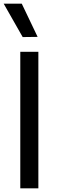

<svg xmlns="http://www.w3.org/2000/svg" viewBox="-20 -1021 318 1041"><path d="M184 -821 98 -1001H0L103 -820ZM188 0V-740H90V0Z"/></svg>

Font: Be Vietnam Pro
Style: Regular
Weight: 400
Designer: Lam Bao, Tony Le, Vietanh Nguyen
Foundry: Yellow Type Foundry
Version: Version 1.002